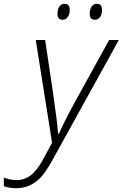

<svg xmlns="http://www.w3.org/2000/svg" viewBox="-126 -739 638 999"><path d="M60.1 -530.8H108.9L148.9 -263.2Q173.8 -91.8 175.8 -43.9H181.2Q202.1 -95.2 272 -223.1L441.9 -530.8H492.2L144 99.1Q108.9 161.1 84.2 186Q59.6 210.9 28.6 225.6Q-2.4 240.2 -43 240.2Q-76.2 240.2 -106 230V185.1Q-71.3 198.2 -39.1 198.2Q0 198.2 32.7 174.1Q65.4 149.9 96.2 93.8Q127 37.6 145 3.9ZM340.8 -667Q340.8 -690.9 350.8 -705.1Q360.8 -719.2 378.4 -719.2Q404.8 -719.2 404.8 -688Q404.8 -664.6 394.5 -650.4Q384.3 -636.2 367.7 -636.2Q340.8 -636.2 340.8 -667ZM172.9 -667Q172.9 -690.9 182.9 -705.1Q192.9 -719.2 210.4 -719.2Q236.8 -719.2 236.8 -688Q236.8 -664.6 226.6 -650.4Q216.3 -636.2 199.7 -636.2Q172.9 -636.2 172.9 -667Z"/></svg>

Font: TypoPRO Open Sans
Style: Italic
Weight: 300
Italic angle: -12°
Foundry: Ascender Corporation
Version: Version 1.10